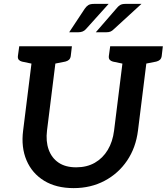

<svg xmlns="http://www.w3.org/2000/svg" viewBox="-20 -959 858 988"><path d="M359 9Q269 9 207 -29Q145 -67 116.5 -134Q88 -201 99 -287L153 -721H276L222 -288Q215 -232 230.5 -189Q246 -146 281.5 -122Q317 -98 372 -98Q427 -98 468 -121.5Q509 -145 534.5 -187.5Q560 -230 567 -287L621 -721H744L690 -287Q679 -199 634 -132.5Q589 -66 518 -28.5Q447 9 359 9ZM179 -721 155 -629 93 -642Q82 -645 76.5 -651.5Q71 -658 72 -670L79 -721ZM350 -721 344 -670Q342 -658 335 -651.5Q328 -645 316 -642L250 -629V-721ZM647 -721 623 -629 561 -642Q550 -645 544.5 -651.5Q539 -658 540 -670L547 -721ZM818 -721 812 -670Q810 -658 803 -651.5Q796 -645 784 -642L718 -629V-721ZM465 -939H539L422 -809Q408 -793 383 -793H336L416 -914Q425 -927 435 -933Q445 -939 465 -939ZM626 -939H708L566 -809Q557 -800 548.5 -796.5Q540 -793 527 -793H473L578 -914Q588 -927 598 -933Q608 -939 626 -939Z"/></svg>

Font: Aleo SemiBold
Style: Italic
Weight: 600
Italic angle: -7°
Designer: Alessio Laiso
Foundry: Alessio Laiso
Version: Version 2.001;gftools[0.9.29]